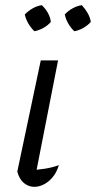

<svg xmlns="http://www.w3.org/2000/svg" viewBox="-20 -718 372 744"><path d="M115 -25 99 -59Q128 -60 155.5 -64.5Q183 -69 208 -78Q200 -51 185 -32.5Q170 -14 151 -4Q132 6 113 6Q91 6 73 -8.5Q55 -23 47 -53L138 -484H205ZM142 -698Q156 -685 165.5 -668Q175 -651 177 -633Q166 -620 148.5 -610Q131 -600 113 -597Q99 -611 89.5 -627.5Q80 -644 76 -662Q90 -676 106.5 -685.5Q123 -695 142 -698ZM297 -698Q310 -684 319.5 -667.5Q329 -651 332 -633Q319 -619 302.5 -609.5Q286 -600 268 -597Q255 -609 245 -626Q235 -643 231 -662Q244 -676 261 -685.5Q278 -695 297 -698Z"/></svg>

Font: Piazzolla 24pt
Style: Italic
Weight: 400
Italic angle: -11.3°
Designer: Juan Pablo del Peral
Foundry: Huerta Tipografica
Version: Version 2.005